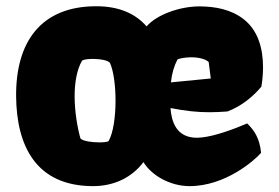

<svg xmlns="http://www.w3.org/2000/svg" viewBox="-20 -599 912 628"><path d="M284.7 9.8C355 9.8 412.6 -20 449.2 -68.8C474.6 -26.4 535.2 9.8 600.1 9.8C717.3 9.8 813 -74.7 834 -99.1C829.1 -147.9 811.5 -172.4 788.6 -195.3C744.1 -176.3 683.1 -153.8 639.6 -149.4C634.3 -148.9 629.4 -148.4 624.5 -148.4C556.2 -148.4 541 -201.7 537.6 -245.6C588.4 -235.8 625 -231.9 665 -231.9C683.6 -231.9 702.6 -232.9 724.1 -234.4C770.5 -252 809.1 -284.2 835 -315.9C838.4 -336.4 840.3 -357.9 840.3 -379.4C840.3 -439 824.7 -498.5 777.8 -535.6C736.3 -568.4 683.1 -578.1 631.8 -578.1C570.8 -578.1 494.1 -552.7 459.5 -512.7C423.3 -554.2 369.6 -578.6 294.9 -578.6C112.3 -578.6 31.2 -460 32.7 -283.7C34.2 -122.6 97.2 9.8 284.7 9.8ZM539.1 -329.6C542 -358.4 549.3 -382.8 560.1 -403.8C564 -407.7 584.5 -411.1 603 -411.6C626 -412.1 652.3 -406.7 662.6 -396L669.4 -342.3ZM243.2 -146C232.9 -182.6 224.1 -234.4 224.1 -284.2C224.1 -328.1 231 -370.6 248.5 -400.9C254.9 -404.8 271 -406.7 288.1 -406.2C309.6 -405.8 332 -401.9 339.4 -393.6C351.6 -367.7 357.9 -318.8 357.9 -269.5C357.9 -217.3 350.6 -164.1 335 -137.2C331.5 -134.8 319.3 -133.3 304.7 -133.3C281.2 -133.3 251.5 -137.2 243.2 -146Z"/></svg>

Font: Kavoon
Style: Regular
Weight: 400
Designer: Viktoriya Grabowska
Foundry: Viktoriya Grabowska
Version: Version 1.002